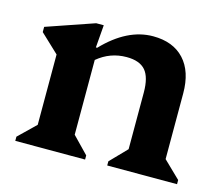

<svg xmlns="http://www.w3.org/2000/svg" viewBox="-79 -609 826 712"><g transform="rotate(15 334.5 -253.5)"><path d="M33 0V-16L98 -79V-349L27 -416V-436L210 -499H239L232 -412H237Q328 -507 427 -507Q504 -507 546.5 -461Q589 -415 589 -331V-79L654 -16V0H386V-16L447 -79V-296Q447 -355 424.5 -381Q402 -407 352 -407Q289 -407 240 -366V-79L301 -16V0Z"/></g></svg>

Font: Platypi SemiBold
Style: Regular
Weight: 600
Designer: David Sargent
Foundry: Bolt Cutter Type
Version: Version 1.200; ttfautohint (v1.8.4.7-5d5b)